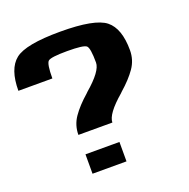

<svg xmlns="http://www.w3.org/2000/svg" viewBox="-150 -1019 1144 1162"><g transform="rotate(-20 422.0 -437.5)"><path d="M250 -125H468.8V0H250ZM250 -250Q250 -312.5 285.2 -363.3Q320.3 -414.1 382.8 -468.8Q382.8 -468.8 390.6 -476.6Q500 -570.3 500 -625Q500 -718.8 482.4 -734.4Q464.8 -750 359.4 -750Q253.9 -750 236.3 -734.4Q218.8 -718.8 218.8 -625H0Q0 -765.6 68.4 -820.3Q136.7 -875 359.4 -875Q582 -875 650.4 -820.3Q718.8 -765.6 718.8 -625Q718.8 -562.5 683.6 -511.7Q648.4 -460.9 585.9 -406.2Q585.9 -406.2 578.1 -398.4Q468.8 -304.7 468.8 -250Z"/></g></svg>

Font: CraftyPE
Style: Regular
Weight: 400
Designer: Erek Butcher
Foundry: Haunted Coop
Version: Version 0.018;April 4, 2024;FontCreator 15.0.0.2962 64-bit